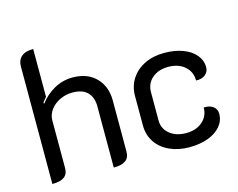

<svg xmlns="http://www.w3.org/2000/svg" viewBox="-99 -859 1264 1018"><g transform="rotate(-15 533.0 -350.0)"><path d="M70 -635Q70 -671 92 -690Q114 -709 157 -709V-446Q143 -430 135 -418L139 -414Q170 -456 217 -482.5Q264 -509 319 -509Q400 -509 447 -461Q494 -413 494 -337V-55Q494 -22 472.5 -6.5Q451 9 407 9V-328Q407 -376 380 -404Q353 -432 298 -432Q261 -432 228.5 -416.5Q196 -401 176.5 -374.5Q157 -348 157 -317V-55Q157 -22 135.5 -6.5Q114 9 70 9Z M614 -166V-328Q614 -381 640.5 -422Q667 -463 714 -486Q761 -509 822 -509Q879 -509 923.5 -492.5Q968 -476 993 -446Q1018 -416 1018 -378Q1018 -353 998.5 -337.5Q979 -322 948 -324Q948 -372 913.5 -402Q879 -432 824 -432Q769 -432 735 -402.5Q701 -373 701 -326V-170Q701 -125 736 -96.5Q771 -68 826 -68Q881 -68 915.5 -98Q950 -128 950 -175Q982 -177 1001.5 -162.5Q1021 -148 1021 -122Q1021 -84 996 -54Q971 -24 926 -7.5Q881 9 824 9Q763 9 715 -13Q667 -35 640.5 -75Q614 -115 614 -166Z"/></g></svg>

Font: K2D
Style: Regular
Weight: 400
Version: Version 1.000; ttfautohint (v1.6)